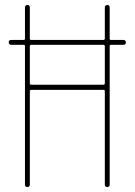

<svg xmlns="http://www.w3.org/2000/svg" viewBox="-20 -750 540 770"><path d="M394.5 -570.3H105.5Q100.6 -570.3 99.6 -565.4V-415Q99.6 -410.2 105.5 -410.2H394.5Q399.4 -410.2 400.4 -415V-565.4Q399.4 -570.3 394.5 -570.3ZM25.4 -570.3Q15.6 -570.3 15.1 -580.1Q14.6 -589.8 25.4 -589.8H75.2Q80.1 -589.8 80.1 -594.7V-719.7Q80.1 -729.5 89.8 -730Q99.6 -730.5 99.6 -719.7V-594.7Q99.6 -589.8 105.5 -589.8H394.5Q399.4 -589.8 400.4 -594.7V-719.7Q400.4 -729.5 410.2 -730Q419.9 -730.5 419.9 -719.7V-594.7Q419.9 -589.8 424.8 -589.8H474.6Q484.4 -589.8 484.9 -580.1Q485.4 -570.3 474.6 -570.3H424.8Q419.9 -570.3 419.9 -565.4V-9.8Q419.9 0 410.2 0Q400.4 0 400.4 -9.8V-384.8Q400.4 -389.6 394.5 -389.6H105.5Q100.6 -389.6 99.6 -384.8V-9.8Q99.6 0 89.8 0Q80.1 0 80.1 -9.8V-565.4Q80.1 -570.3 75.2 -570.3Z"/></svg>

Font: Rounded-L Mgen+ 2m thin
Style: Regular
Weight: 100
Designer: [Source Han Sans]
Ryoko NISHIZUKA  (kana & ideographs); Paul D. Hunt (Latin, Greek & Cyrillic); Wenlong ZHANG  (bopomofo
Version: Version 1.059.20150602